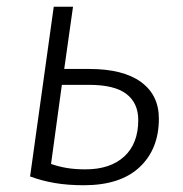

<svg xmlns="http://www.w3.org/2000/svg" viewBox="-20 -543 542 568"><path d="M139 -523H196L170 -339H244Q344 -339 397 -300.5Q450 -262 450 -192Q450 -102 393 -48.5Q336 5 228 5Q181 5 142.5 -1.5Q104 -8 69 -21ZM233 -42Q306 -42 347.5 -80Q389 -118 389 -188Q389 -238 354 -265Q319 -292 243 -292H163L131 -58Q154 -50 178 -46Q202 -42 233 -42Z"/></svg>

Font: Glekhifnjqigglhiwekvrgaqftz
Style: Regular
Weight: 300
Italic angle: -8°
Designer: Carrois Corporate & Edenspiekermann
Foundry: Carrois Corporate GbR & Edenspiekermann AG
Version: Version 2.001